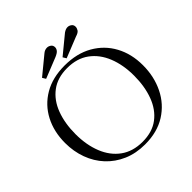

<svg xmlns="http://www.w3.org/2000/svg" viewBox="-226 -1042 1224 1224"><g transform="rotate(-45 386.0 -429.5)"><path d="M737 -357Q737 -255 696 -171.5Q655 -88 577.5 -39Q500 10 390 10Q308 10 242.5 -18.5Q177 -47 130.5 -97Q84 -147 59.5 -214Q35 -281 35 -357Q35 -459 76.5 -538.5Q118 -618 195.5 -663.5Q273 -709 382 -709Q492 -709 571.5 -663.5Q651 -618 694 -538.5Q737 -459 737 -357ZM650 -350Q650 -447 619.5 -523Q589 -599 529.5 -642.5Q470 -686 382 -686Q295 -686 237 -642.5Q179 -599 150.5 -523Q122 -447 122 -350Q122 -253 152.5 -176.5Q183 -100 243 -56.5Q303 -13 390 -13Q478 -13 535.5 -56.5Q593 -100 621.5 -176.5Q650 -253 650 -350ZM383 -869Q397 -869 409.5 -860Q422 -851 422 -834Q422 -822 413.5 -810.5Q405 -799 379 -788L239 -732L225 -755L348 -856Q364 -869 383 -869ZM568 -869Q582 -869 594.5 -860Q607 -851 607 -834Q607 -822 599 -809Q591 -796 564 -788L424 -732L410 -755L533 -856Q552 -869 568 -869Z"/></g></svg>

Font: Gilda Display
Style: Regular
Weight: 400
Designer: Eduardo Rodriguez Tunni
Foundry: Eduardo Rodriguez Tunni
Version: Version 1.002; ttfautohint (v1.8.4.7-5d5b);gftools[0.9.22]